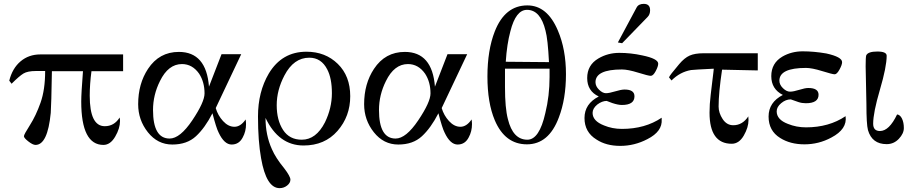

<svg xmlns="http://www.w3.org/2000/svg" viewBox="-20 -738 4742 995"><path d="M618 -456V-369H454Q445 -302 445 -242Q445 -84 523 -84Q572 -84 600 -129Q602 -119 602 -111Q602 -73 577 -30Q552 13 516 13Q401 13 401 -212Q401 -254 410 -369H249Q246 -192 243 -153Q227 13 164 13Q150 13 127 -5Q104 -23 104 -32Q104 -41 135 -89.5Q166 -138 190 -205.5Q214 -273 214 -370H166Q123 -370 101.5 -357Q80 -344 40 -304L28 -320Q44 -384 86.5 -420Q129 -456 189 -456Z M1255 -95Q1255 -57 1238 -26Q1219 11 1180.5 11Q1142 11 1113 -51Q1101 -74 1081 -151Q1042 -75 995.5 -32Q949 11 873 11Q797 11 746.5 -52.5Q696 -116 696 -198Q696 -304 747 -381Q805 -469 907 -469Q1049 -469 1063 -289L1128 -457H1230L1098 -178Q1109 -140 1136 -110.5Q1163 -81 1195 -81Q1227 -81 1253 -119Q1255 -105 1255 -95ZM1040 -254Q1040 -313 1012 -356Q977 -406 923 -406Q852 -406 809 -318Q773 -246 773 -168Q773 -20 859 -20Q913 -20 976.5 -114.5Q1040 -209 1040 -254Z M1568 -470Q1666 -470 1730.5 -407Q1795 -344 1795 -239.5Q1795 -135 1729 -59.5Q1663 16 1553 16Q1424 16 1356 -127Q1356 -38 1389 35Q1409 81 1452 133Q1485 176 1485 193Q1485 210 1468 223.5Q1451 237 1429 237Q1360 237 1333 82Q1317 -7 1317 -134.5Q1317 -262 1373 -357Q1441 -470 1568 -470ZM1664 -104Q1700 -178 1700 -255Q1700 -332 1676 -378Q1645 -439 1583 -439Q1502 -439 1454 -347Q1414 -271 1414 -193Q1414 -115 1447 -64.5Q1480 -14 1544 -14Q1618 -14 1664 -104Z M2426 -95Q2426 -57 2409 -26Q2390 11 2351.5 11Q2313 11 2284 -51Q2272 -74 2252 -151Q2213 -75 2166.5 -32Q2120 11 2044 11Q1968 11 1917.5 -52.5Q1867 -116 1867 -198Q1867 -304 1918 -381Q1976 -469 2078 -469Q2220 -469 2234 -289L2299 -457H2401L2269 -178Q2280 -140 2307 -110.5Q2334 -81 2366 -81Q2398 -81 2424 -119Q2426 -105 2426 -95ZM2211 -254Q2211 -313 2183 -356Q2148 -406 2094 -406Q2023 -406 1980 -318Q1944 -246 1944 -168Q1944 -20 2030 -20Q2084 -20 2147.5 -114.5Q2211 -209 2211 -254Z M2871 -580Q2913 -482 2913 -353.5Q2913 -225 2876 -129Q2824 10 2710.5 10Q2597 10 2544 -115Q2506 -205 2506 -341.5Q2506 -478 2544 -575Q2597 -710 2713 -710Q2816 -710 2871 -580ZM2601 -418 2825 -416Q2819 -536 2807 -579Q2781 -687 2711 -687Q2653 -687 2625 -576Q2607 -510 2601 -418ZM2828 -339V-382H2597V-287Q2597 -178 2612 -121Q2638 -14 2713 -14Q2775 -14 2806 -152Q2828 -241 2828 -339Z M3349 -685Q3349 -663 3336 -650L3204 -514L3182 -518L3279 -699Q3289 -718 3316 -718Q3349 -718 3349 -685ZM3409 -128V-120Q3414 -57 3335 -17Q3268 18 3194.5 18Q3121 18 3071 -15Q3009 -53 3009 -126.5Q3009 -200 3083 -238Q3023 -266 3023 -333.5Q3023 -401 3081 -435Q3130 -464 3189.5 -464Q3249 -464 3308 -451Q3391 -434 3391 -408Q3391 -394 3378 -369.5Q3365 -345 3352.5 -345Q3340 -345 3287 -361.5Q3234 -378 3203 -378Q3066 -378 3066 -312Q3066 -291 3084.5 -273Q3103 -255 3120 -255Q3137 -255 3168 -264.5Q3199 -274 3217 -274Q3268 -274 3268 -239Q3268 -194 3203 -194Q3183 -194 3153 -204L3124 -215Q3100 -215 3075 -196Q3051 -176 3051 -153Q3051 -111 3110 -88Q3153 -70 3203 -70Q3323 -70 3409 -128Z M3907 -462V-373L3722 -377Q3704 -257 3704 -186Q3704 -153 3725 -121Q3746 -89 3780 -89Q3828 -89 3858 -135Q3859 -130 3859 -116Q3859 -78 3834.5 -35.5Q3810 7 3772 7Q3657 7 3657 -154Q3657 -198 3663 -246.5Q3669 -295 3672 -322Q3675 -349 3677 -363Q3679 -377 3679 -382Q3575 -377 3561 -375Q3504 -365 3460 -321L3447 -337Q3449 -346 3500 -406Q3527 -438 3554 -450Q3581 -462 3626 -462Z M4362 -136Q4372 -69 4288 -25Q4223 10 4149 10Q4075 10 4023 -23Q3963 -60 3963 -134Q3963 -208 4037 -246Q3977 -276 3977 -343.5Q3977 -411 4035 -445Q4082 -472 4140 -472Q4198 -472 4262 -461Q4344 -443 4344 -416Q4344 -402 4330.5 -377.5Q4317 -353 4305.5 -353Q4294 -353 4241 -369.5Q4188 -386 4157 -386Q4019 -386 4019 -320Q4019 -299 4037.5 -281Q4056 -263 4074 -263Q4092 -263 4122 -272.5Q4152 -282 4169 -282Q4222 -282 4222 -247Q4222 -203 4156 -203Q4136 -203 4118 -209L4078 -223Q4052 -223 4028.5 -203.5Q4005 -184 4005 -161Q4005 -118 4063 -96Q4107 -78 4157 -78Q4276 -78 4362 -136Z M4470 -199 4466 -394Q4466 -442 4469 -451Q4478 -471 4526.5 -471Q4575 -471 4575 -449Q4575 -392 4540 -273Q4505 -154 4505 -97Q4505 -59 4540 -59Q4588 -59 4629 -145Q4645 -143 4654.5 -123Q4664 -103 4664 -74.5Q4664 -46 4638 -18.5Q4612 9 4575 9Q4499 9 4478 -64Q4470 -94 4470 -199Z"/></svg>

Font: GFS Didot
Style: Regular
Weight: 400
Designer: Takis Katsoulidis and George D. Matthiopoulos
Foundry: Takis Katsoulidis and George D. Matthiopoulos
Version: Version 1.0